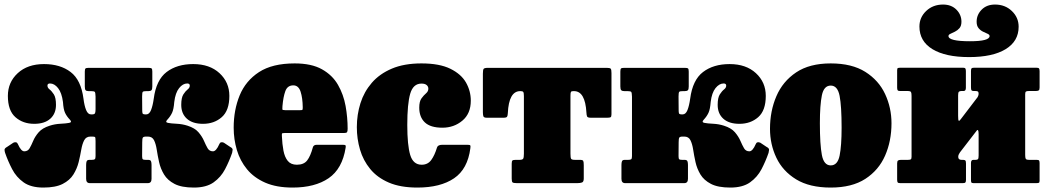

<svg xmlns="http://www.w3.org/2000/svg" viewBox="-24 -826 4724 866"><path d="M1023 -136.5Q1010 -99 991.2 -63Q972.5 -27 939.5 -3.5Q906.5 20 850.5 20Q795 20 763.2 3.5Q731.5 -13 715.8 -39.2Q700 -65.5 693.5 -95Q687 -124.5 683 -150.8Q679 -177 670.8 -193.5Q662.5 -210 643 -210H636Q623 -210 620.2 -205.2Q617.5 -200.5 617.5 -184L617 -122Q617 -110.5 620 -107.8Q623 -105 633 -105H644Q654.5 -105 657 -99Q659.5 -93 659.5 -82V-19.5Q659.5 0 643 0H381Q364.5 0 364.5 -19.5V-82Q364.5 -93 367 -99Q369.5 -105 380 -105H390Q400 -105 403.5 -107.8Q407 -110.5 407 -122V-190Q407 -206.5 404.2 -208.2Q401.5 -210 388.5 -210H384Q364.5 -210 355.8 -193.5Q347 -177 342.5 -150.8Q338 -124.5 330.8 -95Q323.5 -65.5 307.2 -39.2Q291 -13 258.8 3.5Q226.5 20 171.5 20Q115.5 20 82.5 -3.5Q49.5 -27 30.8 -63Q12 -99 -1 -136.5Q-3 -142.5 -3.5 -149.8Q-4 -157 8 -163.5L36.5 -182.5Q51.5 -189 57 -175.5Q71 -143.5 85.5 -143.5Q101.5 -143.5 109.5 -157.2Q117.5 -171 125.8 -190.8Q134 -210.5 150.5 -229.5Q167 -248.5 200 -259Q223 -266.5 248.5 -267.8Q274 -269 288.2 -271.8Q302.5 -274.5 291 -286.5Q277 -301 269.5 -317Q262 -333 260 -366Q254.5 -407.5 238 -428.5Q221.5 -449.5 201.5 -449.5Q190 -449.5 190 -440Q190 -430 199.5 -422.8Q209 -415.5 218.8 -400.5Q228.5 -385.5 228.5 -353Q228.5 -313.5 202.8 -290.5Q177 -267.5 130.5 -267.5Q79.5 -267.5 45.5 -297.5Q11.5 -327.5 11.5 -393.5Q11.5 -455 56 -496Q100.5 -537 174.5 -537Q247.5 -537 294.5 -501.2Q341.5 -465.5 352.5 -381Q356.5 -349 364.5 -329.5Q372.5 -310 386.5 -310H391Q402.5 -310 404.8 -315.8Q407 -321.5 407 -334V-390Q406.5 -407.5 403.8 -411.2Q401 -415 387 -415H375.5Q366 -415 362.2 -419Q358.5 -423 358.5 -436V-503Q358.5 -514.5 361.8 -517.2Q365 -520 376.5 -520H645Q656.5 -520 659.8 -517.2Q663 -514.5 663 -503V-436Q663 -423 659 -419Q655 -415 645.5 -415H637.5Q623.5 -415 620.2 -412Q617 -409 617 -391L617.5 -329Q617.5 -319.5 619 -314.8Q620.5 -310 632.5 -310H635.5Q649.5 -310 657.2 -329.5Q665 -349 669.5 -381Q680.5 -465.5 727.5 -501.2Q774.5 -537 847.5 -537Q921.5 -537 966 -496Q1010.5 -455 1010.5 -393.5Q1010.5 -327.5 976.2 -297.5Q942 -267.5 891.5 -267.5Q844.5 -267.5 819 -290.5Q793.5 -313.5 793.5 -353Q793.5 -385.5 803.2 -400.5Q813 -415.5 822.5 -422.8Q832 -430 832 -440Q832 -449.5 820.5 -449.5Q800.5 -449.5 783.8 -428.5Q767 -407.5 762 -366Q759.5 -333 752 -317Q744.5 -301 731 -286.5Q719.5 -274.5 733.5 -271.8Q747.5 -269 773.2 -267.8Q799 -266.5 822 -259Q855 -248.5 871.2 -229.5Q887.5 -210.5 896 -190.8Q904.5 -171 912.5 -157.2Q920.5 -143.5 936.5 -143.5Q951 -143.5 965 -175.5Q970 -189 985.5 -182.5L1014 -163.5Q1026 -157.5 1025.2 -150Q1024.5 -142.5 1023 -136.5Z M1030 -250Q1030 -330 1057 -395.8Q1084 -461.5 1144.2 -500.8Q1204.5 -540 1305 -540Q1381 -540 1428.2 -513.5Q1475.5 -487 1500.5 -443.2Q1525.5 -399.5 1534.8 -347.8Q1544 -296 1544 -245Q1544 -233.5 1541.2 -229.8Q1538.5 -226 1527 -226H1259Q1248.5 -226 1247.8 -223.2Q1247 -220.5 1247.5 -211Q1249 -175.5 1254.5 -146.5Q1260 -117.5 1274 -100.2Q1288 -83 1315 -83Q1346.5 -83 1361.5 -102.5Q1376.5 -122 1387 -161Q1390 -173 1405 -173H1521Q1531.5 -173 1534 -170.8Q1536.5 -168.5 1535 -160Q1520 -64.5 1458.2 -22.2Q1396.5 20 1295.5 20Q1223 20 1172.2 -2.2Q1121.5 -24.5 1090.2 -62.5Q1059 -100.5 1044.5 -149Q1030 -197.5 1030 -250ZM1263 -329H1328.5Q1339 -329 1340.2 -330.8Q1341.5 -332.5 1341.5 -342.5Q1341 -384 1331.8 -412.5Q1322.5 -441 1299 -441Q1272.5 -441 1263 -415Q1253.5 -389 1250 -347.5Q1249 -336.5 1249.5 -332.8Q1250 -329 1263 -329Z M1585.5 -252.5Q1585.5 -309 1601.8 -360.5Q1618 -412 1653 -452.5Q1688 -493 1743.5 -516.5Q1799 -540 1877 -540Q1958 -540 2007 -516Q2056 -492 2077.8 -453.8Q2099.5 -415.5 2099.5 -372Q2099.5 -313.5 2061.5 -281.8Q2023.5 -250 1971.5 -250Q1917.5 -250 1892.2 -274Q1867 -298 1867 -340.5Q1867 -368.5 1877.2 -382.5Q1887.5 -396.5 1897.8 -405.2Q1908 -414 1908 -426Q1908 -436 1900.2 -442.5Q1892.5 -449 1877 -449Q1839.5 -449 1826.2 -403.2Q1813 -357.5 1813 -262.5Q1813 -171.5 1826.2 -127.2Q1839.5 -83 1878 -83Q1905.5 -83 1921 -104.2Q1936.5 -125.5 1947 -160.5Q1950.5 -173 1971.5 -173H2082Q2095 -173 2097 -170.5Q2099 -168 2097.5 -157.5Q2085.5 -63.5 2024 -21.8Q1962.5 20 1858.5 20Q1782 20 1729.8 -2.5Q1677.5 -25 1645.8 -63.8Q1614 -102.5 1599.8 -151.2Q1585.5 -200 1585.5 -252.5Z M2284 -20.5V-87.5Q2284 -99.5 2287.5 -102.2Q2291 -105 2302.5 -105H2319.5Q2331.5 -105 2335.2 -109.5Q2339 -114 2339 -132.5V-392.5Q2339 -407 2336.2 -411Q2333.5 -415 2324.5 -415H2322.5Q2271 -415 2266.5 -315.5Q2266 -304 2263 -299.5Q2260 -295 2247.5 -295H2171Q2158 -295 2156 -302.2Q2154 -309.5 2154 -320.5V-493.5Q2154 -511 2157.5 -515.5Q2161 -520 2178 -520H2713Q2727.5 -520 2730.8 -515.8Q2734 -511.5 2734 -496.5V-310.5Q2734 -299.5 2730 -297.2Q2726 -295 2715 -295H2640.5Q2626.5 -295 2624 -300.8Q2621.5 -306.5 2621 -318.5Q2615.5 -415 2565 -415H2561.5Q2553 -415 2551 -411Q2549 -407 2549 -393.5V-133.5Q2549 -114.5 2552 -109.8Q2555 -105 2569.5 -105H2591.5Q2604 -105 2606.5 -100.5Q2609 -96 2609 -80.5V-21Q2609 -6 2601.2 -3Q2593.5 0 2580 0H2307Q2292 0 2288 -3.2Q2284 -6.5 2284 -20.5Z M3442.5 -136.5Q3429.5 -99 3410.8 -63Q3392 -27 3359 -3.5Q3326 20 3270 20Q3214.5 20 3182.8 3.5Q3151 -13 3135.2 -39.2Q3119.5 -65.5 3113 -95Q3106.5 -124.5 3102.5 -150.8Q3098.5 -177 3090.2 -193.5Q3082 -210 3062.5 -210H3055.5Q3042.5 -210 3039.8 -205.2Q3037 -200.5 3037 -184L3036.5 -122Q3036.5 -110.5 3039.5 -107.8Q3042.5 -105 3052.5 -105H3063.5Q3074 -105 3076.5 -99Q3079 -93 3079 -82V-19.5Q3079 0 3062.5 0H2795.5Q2779 0 2779 -19.5V-82Q2779 -93 2781.5 -99Q2784 -105 2794.5 -105H2809.5Q2819.5 -105 2823 -107.8Q2826.5 -110.5 2826.5 -122V-390Q2826 -407.5 2823.2 -411.2Q2820.5 -415 2806.5 -415H2792Q2782.5 -415 2778.2 -419Q2774 -423 2774 -436V-503Q2774 -514.5 2777.2 -517.2Q2780.5 -520 2792 -520H3064.5Q3076 -520 3079.2 -517.2Q3082.5 -514.5 3082.5 -503V-436Q3082.5 -423 3078.5 -419Q3074.5 -415 3065 -415H3057Q3043 -415 3039.8 -412Q3036.5 -409 3036.5 -391L3037 -329Q3037 -319.5 3038.5 -314.8Q3040 -310 3052 -310H3055Q3069 -310 3076.8 -329.5Q3084.5 -349 3089 -381Q3100 -465.5 3147 -501.2Q3194 -537 3267 -537Q3341 -537 3385.5 -496Q3430 -455 3430 -393.5Q3430 -327.5 3395.8 -297.5Q3361.5 -267.5 3311 -267.5Q3264 -267.5 3238.5 -290.5Q3213 -313.5 3213 -353Q3213 -385.5 3222.8 -400.5Q3232.5 -415.5 3242 -422.8Q3251.5 -430 3251.5 -440Q3251.5 -449.5 3240 -449.5Q3220 -449.5 3203.2 -428.5Q3186.5 -407.5 3181.5 -366Q3179 -333 3171.5 -317Q3164 -301 3150.5 -286.5Q3139 -274.5 3153 -271.8Q3167 -269 3192.8 -267.8Q3218.5 -266.5 3241.5 -259Q3274.5 -248.5 3290.8 -229.5Q3307 -210.5 3315.5 -190.8Q3324 -171 3332 -157.2Q3340 -143.5 3356 -143.5Q3370.5 -143.5 3384.5 -175.5Q3389.5 -189 3405 -182.5L3433.5 -163.5Q3445.5 -157.5 3444.8 -150Q3444 -142.5 3442.5 -136.5Z M3449 -245Q3449 -325 3477.8 -392Q3506.5 -459 3567 -499.5Q3627.5 -540 3723 -540Q3818.5 -540 3879 -501.8Q3939.5 -463.5 3968.2 -401.8Q3997 -340 3997 -270Q3997 -190 3968.2 -124.2Q3939.5 -58.5 3879 -19.2Q3818.5 20 3723 20Q3627.5 20 3567 -17Q3506.5 -54 3477.8 -114.5Q3449 -175 3449 -245ZM3674 -270Q3674 -173.5 3683 -126.8Q3692 -80 3723 -80Q3754 -80 3763 -124.2Q3772 -168.5 3772 -250Q3772 -347 3763 -393.5Q3754 -440 3723 -440Q3692 -440 3683 -396Q3674 -352 3674 -270Z M4464 -805.5Q4509.5 -805.5 4540 -776.2Q4570.5 -747 4570.5 -705.5Q4570.5 -640 4511.8 -604.2Q4453 -568.5 4347 -568.5Q4240.5 -568.5 4181.8 -604.2Q4123 -640 4123 -706.5Q4123 -747.5 4153.5 -776.5Q4184 -805.5 4229.5 -805.5Q4267 -805.5 4289.8 -782.5Q4312.5 -759.5 4312.5 -728Q4312.5 -709.5 4303.8 -699.2Q4295 -689 4283.2 -683.2Q4271.5 -677.5 4262.8 -673.5Q4254 -669.5 4254 -663.5Q4254 -640 4351 -640Q4439.5 -640 4439.5 -663.5Q4439.5 -669.5 4430.8 -673.5Q4422 -677.5 4410.2 -683Q4398.5 -688.5 4389.8 -699Q4381 -709.5 4381 -728Q4381 -759.5 4403.8 -782.5Q4426.5 -805.5 4464 -805.5ZM4600 -127.5Q4600 -114.5 4602.5 -109.8Q4605 -105 4618 -105H4652Q4660.5 -105 4662.8 -101.8Q4665 -98.5 4665 -90V-11Q4665 -3 4661.5 -1.5Q4658 0 4649.5 0H4366.5Q4358.5 0 4357 -3.8Q4355.5 -7.5 4355.5 -15.5V-90.5Q4355.5 -105 4366 -105H4376Q4384 -105 4387 -108.2Q4390 -111.5 4390 -124.5V-219.5Q4390 -249.5 4380 -235L4306 -139Q4303.5 -135.5 4300.8 -130.2Q4298 -125 4298 -118.5Q4298 -105 4313 -105H4319.5Q4327.5 -105 4330.2 -102Q4333 -99 4333 -88V-15Q4333 -6 4330.2 -3Q4327.5 0 4319 0H4036.5Q4027.5 0 4025 -3.2Q4022.5 -6.5 4022.5 -16V-89Q4022.5 -99.5 4026.8 -102.2Q4031 -105 4040.5 -105H4070.5Q4080.5 -105 4084 -107.2Q4087.5 -109.5 4087.5 -119V-393Q4087.5 -406 4085 -410.8Q4082.5 -415.5 4069.5 -415.5H4035.5Q4027.5 -415.5 4025 -418.8Q4022.5 -422 4022.5 -430.5V-509.5Q4022.5 -518 4026.2 -519.2Q4030 -520.5 4038 -520.5H4320.5Q4328 -520.5 4330.2 -517Q4332.5 -513.5 4332.5 -505V-430Q4332.5 -415.5 4322.5 -415.5H4312.5Q4304.5 -415.5 4301 -412.2Q4297.5 -409 4297.5 -396V-303.5Q4297.5 -284 4300.2 -281.5Q4303 -279 4310 -289L4385.5 -388Q4387.5 -391 4388.8 -395.8Q4390 -400.5 4390 -402.5Q4390 -411.5 4386.2 -413.5Q4382.5 -415.5 4375 -415.5H4368.5Q4360.5 -415.5 4358 -418.5Q4355.5 -421.5 4355.5 -432.5V-505.5Q4355.5 -514.5 4358 -517.5Q4360.5 -520.5 4369.5 -520.5H4651Q4660 -520.5 4662.5 -517.2Q4665 -514 4665 -504.5V-431.5Q4665 -421 4661 -418.2Q4657 -415.5 4647 -415.5H4617Q4607.5 -415.5 4603.8 -413.2Q4600 -411 4600 -401.5Z"/></svg>

Font: Besley* Narrow Fatface
Style: Regular
Weight: 900
Width: 4
Designer: Owen Earl
Foundry: indestructible type*
Version: Version 3.000; ttfautohint (v1.8.3)